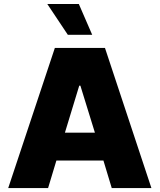

<svg xmlns="http://www.w3.org/2000/svg" viewBox="-20 -949 807 969"><path d="M222.7 0 264.6 -138.7H502L543.9 0H744.1L509.8 -707H256.8L21.5 0ZM322.3 -773.4H445.3L377.9 -928.7H218.8ZM307.6 -279.3 379.9 -516.6H385.7L459 -279.3Z"/></svg>

Font: Pretendard Black
Style: Regular
Weight: 900
Designer: Base glyphs from Inter by Rasmus Andersson; Hangeul glyphs from Noto Sans CJK(Source Han Sans) by Jang Soo-young and Kan
Foundry: Kil Hyung-jin
Version: Version 1.309;Glyphs 3.2 (3225)